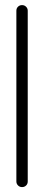

<svg xmlns="http://www.w3.org/2000/svg" viewBox="-20 -702 176 767"><path d="M45.4 22.9V-659.2Q45.4 -668.9 52 -675.3Q58.6 -681.6 68.1 -681.6Q77.6 -681.6 84.2 -675Q90.8 -668.5 90.8 -659.2V22.9Q90.8 32.7 84.2 39.1Q77.6 45.4 68.1 45.4Q58.6 45.4 52 38.8Q45.4 32.2 45.4 22.9Z"/></svg>

Font: OpenGost Type A TT
Style: Regular
Weight: 400
Version: Version 0.3